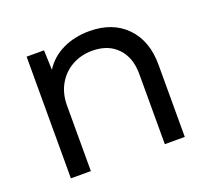

<svg xmlns="http://www.w3.org/2000/svg" viewBox="-93 -611 784 724"><g transform="rotate(-20 299.5 -249.0)"><path d="M532.7 0H452.6V-281.7Q452.6 -347.7 415.8 -386.2Q378.9 -424.8 315.4 -424.8Q270 -424.8 233.9 -404.5Q197.8 -384.3 176.8 -347.7Q155.8 -311 155.8 -262.7V0H75.7V-488.3H145.5L148.4 -409.2Q175.3 -452.1 222.9 -475.1Q270.5 -498 330.1 -498Q423.3 -498 478 -441.9Q532.7 -385.7 532.7 -290.5Z"/></g></svg>

Font: Kumbh Sans
Style: Regular
Weight: 400
Version: Version 1.005